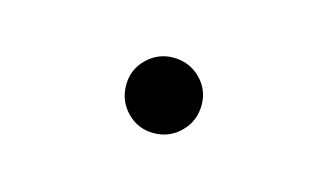

<svg xmlns="http://www.w3.org/2000/svg" viewBox="-30 -138 349 204"><g transform="rotate(15 144.0 -36.5)"><path d="M102.5 -37.1Q102.5 -54.2 114.7 -66.2Q127 -78.1 143.6 -78.1Q161.1 -78.1 173.3 -66.2Q185.5 -54.2 185.5 -37.1Q185.5 -19.5 173.3 -7.3Q161.1 4.9 143.6 4.9Q126.5 4.9 114.5 -7.3Q102.5 -19.5 102.5 -37.1Z"/></g></svg>

Font: Pretendard GOV ExtraLight
Style: Regular
Weight: 200
Designer: Base glyphs from Inter by Rasmus Andersson; Hangeul glyphs from Noto Sans CJK(Source Han Sans) by Jang Soo-young and Kan
Foundry: Kil Hyung-jin
Version: Version 1.309